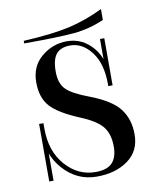

<svg xmlns="http://www.w3.org/2000/svg" viewBox="-99 -996 924 1095"><g transform="rotate(-10 363.0 -448.5)"><path d="M551 -750H526V-477H551ZM100 -299Q100 -158 179 -69Q258 20 373 20Q482 20 554 -32Q626 -84 626 -180Q626 -268 580 -328.5Q534 -389 411 -436Q314 -472 279.5 -507Q245 -542 245 -610Q245 -681 271 -712Q297 -743 352 -743Q423 -743 474.5 -675Q526 -607 526 -489V-477H551Q551 -622 490 -696Q429 -770 337 -770Q255 -770 190 -716Q125 -662 125 -569Q125 -480 171 -429Q217 -378 335 -329Q426 -292 461.5 -249.5Q497 -207 497 -132Q497 -71 467.5 -39Q438 -7 370 -7Q269 -7 197 -88.5Q125 -170 125 -301V-333H100ZM100 -333V0H125V-333ZM561 -917Q462 -869 363.5 -846.5Q265 -824 96 -815V-800Q295 -800 386 -808.5Q477 -817 561 -854Z"/></g></svg>

Font: Solide Mirage
Style: Etroit
Weight: 400
Designer: Jérémy Landes
Foundry: Velvetyne Type Foundry
Version: Version 1.1